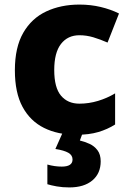

<svg xmlns="http://www.w3.org/2000/svg" viewBox="-20 -579 567 839"><path d="M314 10Q233 10 172.5 -20Q112 -50 78.5 -112Q45 -174 45 -272Q45 -372 81.5 -435.5Q118 -499 182 -529Q246 -559 327 -559Q376 -559 420 -548.5Q464 -538 500 -520L450 -393Q418 -407 388 -416Q358 -425 327 -425Q276 -425 246.5 -387Q217 -349 217 -273Q217 -196 246.5 -161Q276 -126 327 -126Q368 -126 408 -138Q448 -150 483 -171V-35Q450 -14 409.5 -2Q369 10 314 10ZM420 126Q420 179 383.5 209.5Q347 240 283 240Q253 240 228 235.5Q203 231 187 226V140Q219 149 250 149Q297 149 297 118Q297 99 278.5 88.5Q260 78 222 72L254 0H342L329 35Q350 40 371 49.5Q392 59 406 77.5Q420 96 420 126Z"/></svg>

Font: Noto Sans Canadian Aboriginal ExtraBold
Style: Regular
Weight: 800
Designer: Monotype Design Team, Typotheque's Kevin King
Foundry: Monotype Imaging Inc.
Version: Version 2.004; ttfautohint (v1.8.4.7-5d5b)